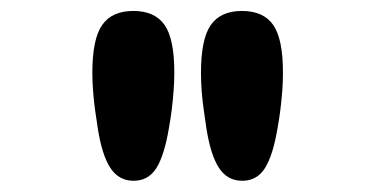

<svg xmlns="http://www.w3.org/2000/svg" viewBox="-20 -686 659 342"><path d="M218 -364Q191.5 -364 176.5 -387Q161.5 -410 154 -458.5Q151.5 -475 149.2 -491.2Q147 -507.5 145.8 -524Q144.5 -540.5 144.5 -556.5Q144.5 -616.5 162 -641.5Q179.5 -666.5 217.5 -666.5Q255.5 -666.5 273 -641.8Q290.5 -617 290.5 -557Q290.5 -540.5 289.2 -524Q288 -507.5 286 -491.2Q284 -475 281 -458.5Q273 -410 258.8 -387Q244.5 -364 218 -364ZM411.5 -364Q385 -364 370 -387Q355 -410 347.5 -458.5Q345 -475 342.8 -491.2Q340.5 -507.5 339.2 -524Q338 -540.5 338 -556.5Q338 -616.5 355.5 -641.5Q373 -666.5 411 -666.5Q449 -666.5 466.5 -641.8Q484 -617 484 -557Q484 -540.5 482.8 -524Q481.5 -507.5 479.5 -491.2Q477.5 -475 474.5 -458.5Q466.5 -410 452.2 -387Q438 -364 411.5 -364Z"/></svg>

Font: Sono Monospace ExtraBold
Style: Regular
Weight: 800
Version: Version 2.112